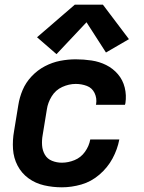

<svg xmlns="http://www.w3.org/2000/svg" viewBox="-20 -791 616 819"><path d="M244 8Q285 8 327 -4Q369 -16 404 -46Q439 -76 460 -115Q481 -154 489 -196H365Q360 -168 342.5 -143.5Q325 -119 298 -108Q271 -97 244 -97Q222 -97 202 -105Q182 -113 171.5 -131Q161 -149 159.5 -171Q158 -193 162 -215L180 -325Q184 -353 200.5 -380Q217 -407 245.5 -420Q274 -433 303 -433Q328 -433 350.5 -424.5Q373 -416 383.5 -394Q394 -372 390 -347L389 -344H513Q514 -347 515 -351Q520 -385 512 -417.5Q504 -450 483 -474.5Q462 -499 433 -513.5Q404 -528 370.5 -533Q337 -538 303 -538Q270 -538 236.5 -531.5Q203 -525 171.5 -508.5Q140 -492 115 -465.5Q90 -439 76.5 -407Q63 -375 58 -342L40 -232Q33 -193 35.5 -155Q38 -117 55 -84.5Q72 -52 101.5 -30.5Q131 -9 168 -0.5Q205 8 244 8ZM221 -560 349 -696 432 -567 530 -624 419 -771H299L138 -632Z"/></svg>

Font: Iosevka Sparkle Oblique
Style: Bold
Weight: 700
Italic angle: -9°
Designer: Belleve Invis
Foundry: Belleve Invis
Version: Version 4.5.0; ttfautohint (v1.8.3)